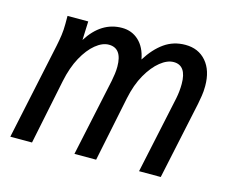

<svg xmlns="http://www.w3.org/2000/svg" viewBox="-80 -638 915 752"><g transform="rotate(15 378.0 -262.5)"><path d="M16 0 99 -391Q104 -415 107 -436.5Q110 -458 110 -482V-515H194L191 -439Q245 -525 329 -525Q369 -525 397 -499Q425 -473 434 -425Q464 -473 501 -499Q538 -525 586 -525Q639 -525 670.5 -488.5Q702 -452 702 -389Q702 -367 699 -349Q696 -331 693 -315L626 0H538L605 -314Q611 -344 611 -373Q611 -448 559 -448Q533 -448 505 -425.5Q477 -403 453.5 -362Q430 -321 418 -263L364 0H276L343 -314Q346 -329 348 -344Q350 -359 350 -373Q350 -448 296 -448Q270 -448 242.5 -425.5Q215 -403 192.5 -362Q170 -321 158 -263L104 0Z"/></g></svg>

Font: Radio Canada Condensed
Style: Italic
Weight: 400
Width: 3
Italic angle: -12°
Designer: Charles Daoud, Etienne Aubert Bonn, Alexandre Saumier Demers, Jacques Le Bailly
Foundry: Radio-Canada
Version: Version 2.104; ttfautohint (v1.8.4.7-5d5b);gftools[0.9.28.de